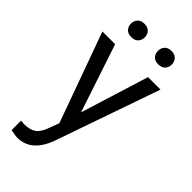

<svg xmlns="http://www.w3.org/2000/svg" viewBox="-290 -780 1052 1052"><g transform="rotate(45 236.5 -253.5)"><path d="M241.2 -132.3 364.3 -528.3H460.9L248.5 81.5Q199.2 213.4 91.8 213.4L74.7 211.9L41 205.6V132.3L65.4 134.3Q111.3 134.3 137 115.7Q162.6 97.2 179.2 47.9L199.2 -5.9L10.7 -528.3H109.4ZM90.8 -669.4Q90.8 -691.4 104.2 -706.3Q117.7 -721.2 144 -721.2Q170.4 -721.2 184.1 -706.3Q197.8 -691.4 197.8 -669.4Q197.8 -647.5 184.1 -632.8Q170.4 -618.2 144 -618.2Q117.7 -618.2 104.2 -632.8Q90.8 -647.5 90.8 -669.4ZM300.8 -668.5Q300.8 -690.4 314.2 -705.6Q327.6 -720.7 354 -720.7Q380.4 -720.7 394 -705.6Q407.7 -690.4 407.7 -668.5Q407.7 -646.5 394 -631.8Q380.4 -617.2 354 -617.2Q327.6 -617.2 314.2 -631.8Q300.8 -646.5 300.8 -668.5Z"/></g></svg>

Font: SteelSelectRoboto
Style: Roboto-Regular
Weight: 400
Designer: Google
Version: Version 2.137; 2017